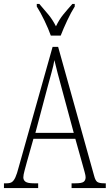

<svg xmlns="http://www.w3.org/2000/svg" viewBox="-21 -951 555 971"><path d="M-1 0V-24H13Q30 -24 39.5 -30.5Q49 -37 57 -54.5Q65 -72 74 -107L245 -714H273L455 -62Q461 -38 471 -31Q481 -24 506 -24H514V0H341V-24H361Q392 -24 402 -31.5Q412 -39 412 -55Q412 -63 407 -81Q402 -99 397 -117L360 -249H148L115 -132Q110 -113 103.5 -89.5Q97 -66 97 -54Q97 -40 108 -32Q119 -24 150 -24H172V0ZM158 -279H352L295 -490Q280 -545 270 -583Q260 -621 254 -647Q250 -621 239.5 -584Q229 -547 218 -505ZM236 -771Q224 -805 203.5 -847.5Q183 -890 165 -918V-931H178Q203 -902 223.5 -877.5Q244 -853 262 -818Q279 -853 299 -877.5Q319 -902 345 -931H357V-918Q339 -890 319 -847.5Q299 -805 286 -771Z"/></svg>

Font: Noto Serif Bengali ExtraCondensed ExtraLight
Style: Regular
Weight: 200
Width: 2
Designer: Juan Bruce, Universal Thirst, Indian Type Foundry and the Monotype Design Team.
Foundry: Monotype Imaging Inc.
Version: Version 2.003; ttfautohint (v1.8.4.7-5d5b)